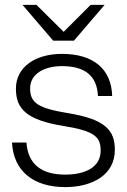

<svg xmlns="http://www.w3.org/2000/svg" viewBox="-20 -752 518 784"><path d="M246 12C356 12 449 -37 449 -140C449 -221 409 -265 258 -290C135 -310 103 -332 103 -391C103 -450 160 -482 233 -482C324 -482 376 -445 380 -360H438C435 -468 364 -532 233 -532C124 -532 45 -478 45 -390C45 -307 88 -262 242 -237C369 -217 391 -191 391 -137C391 -70 330 -39 246 -39C149 -39 94 -82 88 -170H29C35 -53 117 12 246 12ZM72 -732 197 -586H282L407 -732H350L240 -622L129 -732Z"/></svg>

Font: Aspekta 250
Style: Regular
Weight: 250
Designer: Ivo Dolenc
Version: Version 2.000